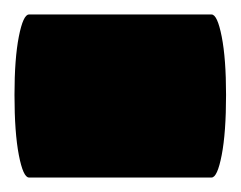

<svg xmlns="http://www.w3.org/2000/svg" viewBox="-40 -245 332 265"><path d="M0 0V-225H252V0ZM252 0V-225Q260 -225 266 -194.5Q272 -164 272 -114Q272 -62 266 -31Q260 0 252 0ZM0 0Q-8 0 -14 -31Q-20 -62 -20 -114Q-20 -164 -14 -194.5Q-8 -225 0 -225Z"/></svg>

Font: Alexandria Black
Style: Regular
Weight: 900
Designer: Mohamed Gaber
Foundry: Kief Type Foundry
Version: Version 5.100